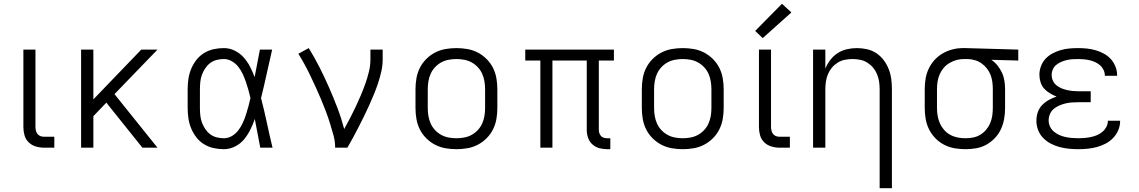

<svg xmlns="http://www.w3.org/2000/svg" viewBox="-20 -783 6040 1018"><path d="M213 0Q191 0 169.5 -6.5Q148 -13 132 -28.5Q116 -44 110 -65.5Q104 -87 104 -109V-520H168V-109Q168 -100 170.5 -90Q173 -80 179 -72.5Q185 -65 194 -61.5Q203 -58 213 -58H268V0Z M410 0V-520H475V-256L729 -520H815L587 -284L815 0H735L550 -231L544 -239L475 -167V0Z M1167 8Q1139 8 1112 2Q1085 -4 1061.5 -18.5Q1038 -33 1021 -55Q1004 -77 993.5 -102.5Q983 -128 979 -155.5Q975 -183 975 -210V-310Q975 -337 979 -364.5Q983 -392 993.5 -417.5Q1004 -443 1021 -465Q1038 -487 1061.5 -501.5Q1085 -516 1112 -522Q1139 -528 1167 -528Q1197 -528 1224.5 -514.5Q1252 -501 1272 -478.5Q1292 -456 1306 -429Q1320 -402 1330 -374Q1337 -410 1344 -447Q1351 -484 1358 -520H1423Q1408 -456 1394 -391.5Q1380 -327 1364 -263Q1381 -198 1395 -132Q1409 -66 1425 0H1360Q1353 -38 1345.5 -76Q1338 -114 1331 -152Q1321 -123 1307 -95Q1293 -67 1273.5 -43.5Q1254 -20 1225.5 -6Q1197 8 1167 8ZM1167 -50Q1190 -50 1210 -62Q1230 -74 1244 -92.5Q1258 -111 1267.5 -132Q1277 -153 1284 -174.5Q1291 -196 1297 -218.5Q1303 -241 1308 -263Q1303 -285 1297 -306.5Q1291 -328 1283.5 -349.5Q1276 -371 1266.5 -391.5Q1257 -412 1243 -429.5Q1229 -447 1209 -458.5Q1189 -470 1167 -470Q1147 -470 1128 -465Q1109 -460 1094 -448.5Q1079 -437 1068 -420.5Q1057 -404 1050.5 -386Q1044 -368 1042 -348.5Q1040 -329 1040 -310V-210Q1040 -191 1042 -171.5Q1044 -152 1050.5 -134Q1057 -116 1068 -99.5Q1079 -83 1094 -71.5Q1109 -60 1128 -55Q1147 -50 1167 -50Z M1757 0Q1757 -34 1748 -66.5Q1739 -99 1729 -131Q1719 -163 1707 -194.5Q1695 -226 1682 -257Q1669 -288 1655 -318.5Q1641 -349 1626.5 -379.5Q1612 -410 1596 -439.5Q1580 -469 1562 -498L1617 -528Q1648 -478 1674.5 -425.5Q1701 -373 1724.5 -319.5Q1748 -266 1769 -211Q1790 -156 1805 -99Q1821 -128 1836.5 -157.5Q1852 -187 1866 -217Q1880 -247 1893 -277.5Q1906 -308 1917 -339Q1928 -370 1936 -402.5Q1944 -435 1944 -468V-520H2009V-468Q2009 -436 2002 -405Q1995 -374 1985 -343.5Q1975 -313 1963 -284Q1951 -255 1938 -226Q1925 -197 1911 -168.5Q1897 -140 1882.5 -111.5Q1868 -83 1853 -55.5Q1838 -28 1822 0Z M2400 8Q2371 8 2342 3Q2313 -2 2287 -15.5Q2261 -29 2240 -50Q2219 -71 2206 -97Q2193 -123 2188 -152Q2183 -181 2183 -210V-310Q2183 -339 2188 -368Q2193 -397 2206 -423Q2219 -449 2240 -470Q2261 -491 2287 -504.5Q2313 -518 2342 -523Q2371 -528 2400 -528Q2429 -528 2458 -523Q2487 -518 2513 -504.5Q2539 -491 2560 -470Q2581 -449 2594 -423Q2607 -397 2612 -368Q2617 -339 2617 -310V-210Q2617 -181 2612 -152Q2607 -123 2594 -97Q2581 -71 2560 -50Q2539 -29 2513 -15.5Q2487 -2 2458 3Q2429 8 2400 8ZM2400 -50Q2421 -50 2442 -54Q2463 -58 2481 -68Q2499 -78 2513.5 -93.5Q2528 -109 2536.5 -128Q2545 -147 2548.5 -168Q2552 -189 2552 -210V-310Q2552 -331 2548.5 -352Q2545 -373 2536.5 -392Q2528 -411 2513.5 -426.5Q2499 -442 2481 -452Q2463 -462 2442 -466Q2421 -470 2400 -470Q2379 -470 2358 -466Q2337 -462 2319 -452Q2301 -442 2286.5 -426.5Q2272 -411 2263.5 -392Q2255 -373 2251.5 -352Q2248 -331 2248 -310V-210Q2248 -189 2251.5 -168Q2255 -147 2263.5 -128Q2272 -109 2286.5 -93.5Q2301 -78 2319 -68Q2337 -58 2358 -54Q2379 -50 2400 -50Z M3200 8Q3178 8 3157.5 2.5Q3137 -3 3121 -17.5Q3105 -32 3098 -52.5Q3091 -73 3091 -94V-462H2909V0H2845V-462H2765V-520H3235V-462H3155V-94Q3155 -85 3158 -76.5Q3161 -68 3167 -61.5Q3173 -55 3182 -52.5Q3191 -50 3200 -50H3216V8Z M3600 8Q3571 8 3542 3Q3513 -2 3487 -15.5Q3461 -29 3440 -50Q3419 -71 3406 -97Q3393 -123 3388 -152Q3383 -181 3383 -210V-310Q3383 -339 3388 -368Q3393 -397 3406 -423Q3419 -449 3440 -470Q3461 -491 3487 -504.5Q3513 -518 3542 -523Q3571 -528 3600 -528Q3629 -528 3658 -523Q3687 -518 3713 -504.5Q3739 -491 3760 -470Q3781 -449 3794 -423Q3807 -397 3812 -368Q3817 -339 3817 -310V-210Q3817 -181 3812 -152Q3807 -123 3794 -97Q3781 -71 3760 -50Q3739 -29 3713 -15.5Q3687 -2 3658 3Q3629 8 3600 8ZM3600 -50Q3621 -50 3642 -54Q3663 -58 3681 -68Q3699 -78 3713.5 -93.5Q3728 -109 3736.5 -128Q3745 -147 3748.5 -168Q3752 -189 3752 -210V-310Q3752 -331 3748.5 -352Q3745 -373 3736.5 -392Q3728 -411 3713.5 -426.5Q3699 -442 3681 -452Q3663 -462 3642 -466Q3621 -470 3600 -470Q3579 -470 3558 -466Q3537 -462 3519 -452Q3501 -442 3486.5 -426.5Q3472 -411 3463.5 -392Q3455 -373 3451.5 -352Q3448 -331 3448 -310V-210Q3448 -189 3451.5 -168Q3455 -147 3463.5 -128Q3472 -109 3486.5 -93.5Q3501 -78 3519 -68Q3537 -58 3558 -54Q3579 -50 3600 -50Z M4113 0Q4091 0 4069.5 -6.5Q4048 -13 4032 -28.5Q4016 -44 4010 -65.5Q4004 -87 4004 -109V-520H4068V-109Q4068 -100 4070.5 -90Q4073 -80 4079 -72.5Q4085 -65 4094 -61.5Q4103 -58 4113 -58H4168V0ZM4024 -581 3984 -619 4126 -763 4176 -717Z M4644 215V-310Q4644 -330 4641 -350.5Q4638 -371 4630 -390Q4622 -409 4609 -424.5Q4596 -440 4578.5 -451Q4561 -462 4540.5 -466Q4520 -470 4500 -470Q4480 -470 4459.5 -466Q4439 -462 4421.5 -451Q4404 -440 4391 -424.5Q4378 -409 4370 -390Q4362 -371 4359 -350.5Q4356 -330 4356 -310V0H4291V-520H4356V-419Q4366 -444 4382.5 -465.5Q4399 -487 4421.5 -501.5Q4444 -516 4470.5 -522Q4497 -528 4523 -528Q4550 -528 4577 -522Q4604 -516 4626.5 -501Q4649 -486 4665.5 -464Q4682 -442 4692 -416.5Q4702 -391 4705.5 -364Q4709 -337 4709 -310V215Z M5099 8Q5070 8 5041 3Q5012 -2 4986 -15.5Q4960 -29 4939.5 -50Q4919 -71 4906 -97Q4893 -123 4888 -152Q4883 -181 4883 -210V-310Q4883 -338 4887.5 -365.5Q4892 -393 4904 -418.5Q4916 -444 4935 -465Q4954 -486 4978.5 -500Q5003 -514 5030 -521Q5057 -528 5085 -528Q5089 -528 5092.5 -528Q5096 -528 5100 -528L5379 -520V-462L5236 -466Q5255 -453 5269 -435.5Q5283 -418 5292.5 -397.5Q5302 -377 5305.5 -354.5Q5309 -332 5309 -310V-210Q5309 -181 5304 -152.5Q5299 -124 5287 -98Q5275 -72 5255 -51Q5235 -30 5210 -16Q5185 -2 5156.5 3Q5128 8 5099 8ZM5099 -50Q5120 -50 5140 -54Q5160 -58 5177.5 -68.5Q5195 -79 5208.5 -95Q5222 -111 5230 -130Q5238 -149 5241 -169.5Q5244 -190 5244 -210V-310Q5244 -329 5241.5 -348.5Q5239 -368 5232 -386Q5225 -404 5213 -419.5Q5201 -435 5185 -446.5Q5169 -458 5150.5 -463.5Q5132 -469 5112 -470H5100Q5097 -470 5094.5 -470Q5092 -470 5090 -470Q5070 -470 5050.5 -464.5Q5031 -459 5013.5 -448.5Q4996 -438 4983 -422.5Q4970 -407 4962 -388.5Q4954 -370 4951 -350Q4948 -330 4948 -310V-210Q4948 -189 4951.5 -168.5Q4955 -148 4963.5 -129Q4972 -110 4986 -94Q5000 -78 5018.5 -68Q5037 -58 5057.5 -54Q5078 -50 5099 -50Z M5697 8Q5672 8 5647 5.5Q5622 3 5597.5 -3.5Q5573 -10 5550.5 -22Q5528 -34 5510.5 -52Q5493 -70 5484 -94Q5475 -118 5475 -143Q5475 -166 5482.5 -188Q5490 -210 5505.5 -226Q5521 -242 5541 -253Q5561 -264 5582 -271Q5564 -278 5546.5 -288.5Q5529 -299 5516 -313.5Q5503 -328 5497 -347.5Q5491 -367 5491 -387Q5491 -410 5499.5 -432.5Q5508 -455 5524 -472Q5540 -489 5561 -500Q5582 -511 5604.5 -517.5Q5627 -524 5650.5 -526Q5674 -528 5697 -528Q5721 -528 5744 -525.5Q5767 -523 5789.5 -516.5Q5812 -510 5833 -498.5Q5854 -487 5869.5 -470Q5885 -453 5894 -430.5Q5903 -408 5903 -385Q5903 -384 5903 -383Q5903 -382 5903 -381H5838Q5838 -382 5838 -382.5Q5838 -383 5838 -383Q5838 -398 5831 -412.5Q5824 -427 5812.5 -437Q5801 -447 5787 -453.5Q5773 -460 5758 -463.5Q5743 -467 5727.5 -468.5Q5712 -470 5697 -470Q5682 -470 5666.5 -469Q5651 -468 5636 -464.5Q5621 -461 5607 -455Q5593 -449 5581 -439.5Q5569 -430 5562.5 -415.5Q5556 -401 5556 -386Q5556 -370 5562.5 -355.5Q5569 -341 5581 -331Q5593 -321 5607.5 -315Q5622 -309 5637.5 -305.5Q5653 -302 5668.5 -300.5Q5684 -299 5700 -299H5763V-241H5700Q5683 -241 5665.5 -240Q5648 -239 5631 -235Q5614 -231 5597.5 -224Q5581 -217 5567.5 -206Q5554 -195 5547 -178.5Q5540 -162 5540 -145Q5540 -127 5547.5 -111.5Q5555 -96 5568 -85Q5581 -74 5597 -67Q5613 -60 5629.5 -56.5Q5646 -53 5663 -51.5Q5680 -50 5697 -50Q5714 -50 5731 -51.5Q5748 -53 5764.5 -56.5Q5781 -60 5796.5 -66.5Q5812 -73 5825 -84Q5838 -95 5846 -110Q5854 -125 5854 -142Q5854 -142 5854 -142Q5854 -142 5854 -143H5919Q5919 -142 5919 -141.5Q5919 -141 5919 -141Q5919 -116 5909 -92.5Q5899 -69 5881.5 -51Q5864 -33 5842 -21.5Q5820 -10 5796 -3.5Q5772 3 5747 5.5Q5722 8 5697 8Z"/></svg>

Font: Iosevka Aile Custom Light
Style: Regular
Weight: 300
Designer: Belleve Invis
Foundry: Belleve Invis
Version: Version 17.0.2; ttfautohint (v1.8.3)